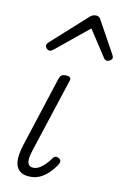

<svg xmlns="http://www.w3.org/2000/svg" viewBox="-94 -891 622 962"><g transform="rotate(10 217.0 -410.5)"><path d="M131 16Q103 16 85.5 6Q68 -4 60 -23Q52 -42 54.5 -70Q57 -98 68 -133L185 -494Q190 -506 196.5 -510.5Q203 -515 217 -515Q232 -515 238.5 -509.5Q245 -504 242 -494L118 -114Q109 -87 108 -68.5Q107 -50 114.5 -40.5Q122 -31 138 -31Q155 -31 170.5 -40.5Q186 -50 200 -65Q214 -80 224 -94Q228 -101 235.5 -104Q243 -107 254 -101Q264 -95 265 -87.5Q266 -80 261 -71Q249 -52 230 -31.5Q211 -11 186.5 2.5Q162 16 131 16ZM116 -623Q108 -623 101 -630Q94 -637 94 -645Q94 -650 96.5 -654Q99 -658 103 -662L284 -825Q292 -832 299 -834.5Q306 -837 314 -837Q321 -837 327.5 -834Q334 -831 338 -823L428 -660Q431 -655 432.5 -651Q434 -647 434 -644Q434 -635 425 -629Q416 -623 409 -623Q403 -623 398.5 -626Q394 -629 391 -634L303 -769L138 -634Q131 -629 126.5 -626Q122 -623 116 -623Z"/></g></svg>

Font: Playwrite CO ExtraLight
Style: Regular
Weight: 250
Version: Version 1.002